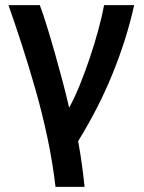

<svg xmlns="http://www.w3.org/2000/svg" viewBox="-20 -542 562 747"><path d="M196 185Q185 90 164.5 -6.5Q144 -103 117.5 -195.5Q91 -288 64 -371Q37 -454 13 -522H135Q148 -487 163 -438.5Q178 -390 193.5 -335.5Q209 -281 223.5 -226Q238 -171 249 -123Q270 -161 290.5 -211.5Q311 -262 329.5 -317Q348 -372 362.5 -425.5Q377 -479 385 -522H502Q473 -391 418.5 -256.5Q364 -122 284 7Q293 56 299 100.5Q305 145 309 185Z"/></svg>

Font: Ubuntu Sans SemiBold
Style: Regular
Weight: 600
Designer: Dalton Maag Ltd
Foundry: Dalton Maag Ltd
Version: Version 1.006; ttfautohint (v1.8.4.7-5d5b)